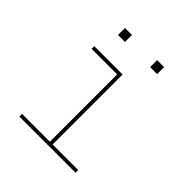

<svg xmlns="http://www.w3.org/2000/svg" viewBox="-186 -834 972 972"><g transform="rotate(45 300.0 -347.5)"><path d="M99 0V-19H298V-501H115V-520H318V-19H501V0ZM390 -645V-695H440V-645ZM160 -645V-695H210V-645Z"/></g></svg>

Font: Iosevka SS04 Thin Extended
Style: Regular
Weight: 100
Width: 7
Monospace: yes
Designer: Belleve Invis
Foundry: Belleve Invis
Version: Version 19.0.0; ttfautohint (v1.8.4)